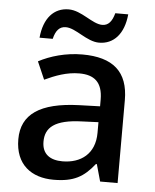

<svg xmlns="http://www.w3.org/2000/svg" viewBox="-53 -787 682 843"><g transform="rotate(5 287.5 -366.0)"><path d="M99 -606H157C166 -643 182 -662 210 -662C255 -662 306 -607 361 -607C426 -607 470 -656 478 -742H421C411 -705 395 -686 368 -686C324 -686 273 -741 216 -741C151 -741 107 -693 99 -606ZM293 -549C220 -549 152 -529 101 -502L135 -424C182 -446 232 -465 287 -465C352 -465 390 -436 390 -358V-329L297 -326C126 -320 45 -264 45 -154C45 -42 117 10 214 10C304 10 347 -16 394 -75H398L419 0H496V-365C496 -491 428 -549 293 -549ZM317 -256 389 -259V-212C389 -119 327 -74 246 -74C193 -74 156 -97 156 -153C156 -215 196 -252 317 -256Z"/></g></svg>

Font: Noto Sans Lisu Medium
Style: Regular
Weight: 500
Designer: Monotype Design Team. David Williams.
Foundry: Monotype Imaging Inc.
Version: Version 2.102